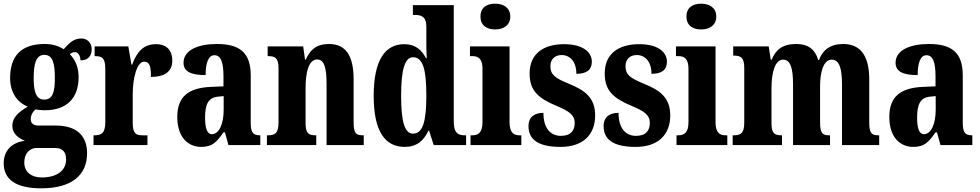

<svg xmlns="http://www.w3.org/2000/svg" viewBox="-27 -788 5325 1043"><path d="M196 235C365 235 446 162 446 44C446 -49 391 -106 276 -106H180C158 -106 140 -116 140 -141C140 -165 155 -186 167 -194C177 -191 203 -189 215 -189C343 -189 400 -262 400 -369C400 -429 378 -467 352 -494C359 -499 368 -505 381 -505C393 -505 410 -491 410 -460C456 -460 471 -489 471 -521C471 -552 451 -579 414 -579C370 -579 345 -549 319 -521C289 -539 259 -549 215 -549C86 -549 28 -482 28 -364C28 -283 69 -230 124 -209C75 -180 40 -150 40 -106C40 -59 76 -37 108 -23C39 -15 -7 29 -7 99C-7 187 60 235 196 235ZM213 -247C167 -247 156 -294 156 -364C156 -438 167 -490 214 -490C261 -490 271 -440 271 -365C271 -293 262 -247 213 -247ZM199 176C146 176 105 148 105 96C105 35 144 16 171 16H273C313 16 332 38 332 78C332 137 285 176 199 176Z M481 0H774V-53H746C714 -53 694 -61 694 -120V-277C694 -361 716 -453 756 -453C787 -453 793 -425 793 -370C864 -370 909 -397 909 -458C909 -510 883 -548 820 -548C755 -548 717 -509 691 -437H687L670 -536H487V-483H490C526 -483 545 -474 545 -415V-125C545 -62 522 -53 485 -53H481Z M1066 10C1126 10 1149 -15 1187 -69H1195L1214 0H1387V-53H1384C1347 -53 1335 -69 1335 -123V-379C1335 -504 1273 -549 1151 -549C1051 -549 970 -517 970 -447C970 -400 1009 -380 1090 -380C1090 -449 1106 -488 1138 -488C1173 -488 1187 -449 1187 -374V-319L1119 -316C996 -311 936 -262 936 -153C936 -42 995 10 1066 10ZM1124 -59C1098 -59 1087 -92 1087 -149C1087 -221 1104 -258 1158 -263L1188 -266V-191C1188 -113 1162 -59 1124 -59Z M1423 0H1691V-53H1688C1651 -53 1633 -62 1633 -118V-309C1633 -390 1648 -465 1696 -465C1736 -465 1747 -415 1747 -330V0H1949V-53H1945C1908 -53 1894 -62 1894 -123V-356C1894 -491 1848 -549 1760 -549C1690 -549 1657 -516 1634 -464H1630L1620 -536H1427V-483H1431C1466 -483 1486 -474 1486 -418V-122C1486 -62 1465 -53 1427 -53H1423Z M2172 10C2236 10 2275 -23 2300 -78H2304L2329 0H2505V-53H2498C2457 -53 2438 -69 2438 -130V-760H2216V-707H2224C2259 -707 2289 -700 2289 -644V-583C2289 -544 2289 -503 2291 -472H2287C2264 -516 2230 -548 2169 -548C2064 -548 2003 -460 2003 -267C2003 -75 2064 10 2172 10ZM2217 -62C2170 -62 2152 -130 2152 -268C2152 -403 2170 -477 2217 -477C2273 -477 2289 -403 2289 -269C2289 -135 2272 -62 2217 -62Z M2663 -628C2707 -628 2745 -650 2745 -698C2745 -747 2707 -768 2663 -768C2617 -768 2583 -747 2583 -698C2583 -650 2617 -628 2663 -628ZM2529 0H2805V-53H2796C2763 -53 2741 -67 2741 -125V-536H2526V-483H2540C2571 -483 2594 -469 2594 -415V-125C2594 -68 2572 -53 2538 -53H2529Z M3018 10C3142 10 3206 -58 3206 -161C3206 -258 3150 -298 3061 -334C2985 -365 2963 -384 2963 -429C2963 -467 2988 -489 3024 -489C3069 -489 3104 -454 3104 -387C3162 -387 3188 -410 3188 -453C3188 -501 3145 -548 3037 -548C2925 -548 2850 -496 2850 -389C2850 -294 2898 -254 2998 -212C3065 -184 3095 -163 3095 -120C3095 -80 3075 -50 3020 -50C2963 -50 2925 -92 2925 -175C2881 -175 2844 -156 2844 -103C2844 -36 2888 10 3018 10Z M3426 10C3550 10 3614 -58 3614 -161C3614 -258 3558 -298 3469 -334C3393 -365 3371 -384 3371 -429C3371 -467 3396 -489 3432 -489C3477 -489 3512 -454 3512 -387C3570 -387 3596 -410 3596 -453C3596 -501 3553 -548 3445 -548C3333 -548 3258 -496 3258 -389C3258 -294 3306 -254 3406 -212C3473 -184 3503 -163 3503 -120C3503 -80 3483 -50 3428 -50C3371 -50 3333 -92 3333 -175C3289 -175 3252 -156 3252 -103C3252 -36 3296 10 3426 10Z M3782 -628C3826 -628 3864 -650 3864 -698C3864 -747 3826 -768 3782 -768C3736 -768 3702 -747 3702 -698C3702 -650 3736 -628 3782 -628ZM3648 0H3924V-53H3915C3882 -53 3860 -67 3860 -125V-536H3645V-483H3659C3690 -483 3713 -469 3713 -415V-125C3713 -68 3691 -53 3657 -53H3648Z M3953 0H4221V-53H4219C4182 -53 4164 -62 4164 -118V-309C4164 -391 4182 -464 4227 -464C4268 -464 4281 -415 4281 -330V0H4482V-53H4478C4442 -53 4428 -62 4428 -123V-321C4428 -398 4447 -464 4491 -464C4533 -464 4547 -415 4547 -330V0H4749V-53H4746C4709 -53 4695 -62 4695 -123V-356C4695 -491 4643 -549 4553 -549C4484 -549 4442 -517 4422 -462H4418C4399 -524 4359 -549 4299 -549C4222 -549 4187 -517 4165 -464H4160L4149 -536H3956V-486H3959C3995 -486 4016 -477 4016 -420V-122C4016 -62 3995 -53 3958 -53H3953Z M4934 10C4994 10 5017 -15 5055 -69H5063L5082 0H5255V-53H5252C5215 -53 5203 -69 5203 -123V-379C5203 -504 5141 -549 5019 -549C4919 -549 4838 -517 4838 -447C4838 -400 4877 -380 4958 -380C4958 -449 4974 -488 5006 -488C5041 -488 5055 -449 5055 -374V-319L4987 -316C4864 -311 4804 -262 4804 -153C4804 -42 4863 10 4934 10ZM4992 -59C4966 -59 4955 -92 4955 -149C4955 -221 4972 -258 5026 -263L5056 -266V-191C5056 -113 5030 -59 4992 -59Z"/></svg>

Font: Noto Serif Bengali ExtraCondensed ExtraBold
Style: Regular
Weight: 800
Width: 2
Designer: Juan Bruce, Universal Thirst, Indian Type Foundry and the Monotype Design Team.
Foundry: Monotype Imaging Inc.
Version: Version 2.003